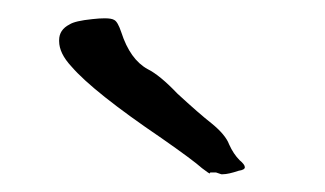

<svg xmlns="http://www.w3.org/2000/svg" viewBox="-20 -702 362 214"><path d="M57.6 -674.8Q63.5 -678.7 83 -680.7Q90.8 -681.6 96.7 -681.6Q104.5 -681.6 107.4 -679.7Q111.3 -677.7 115.2 -666Q125 -635.7 144.5 -625Q158.2 -618.2 177.7 -597.7Q202.1 -575.2 215.8 -564.5Q231.4 -551.8 235.4 -541Q240.2 -530.3 247.1 -523.4Q252.9 -518.6 252.9 -515.6Q252.9 -512.7 246.1 -511.7Q234.4 -507.8 228.5 -507.8Q227.5 -507.8 226.6 -507.8Q223.6 -508.8 220.7 -509.8Q216.8 -509.8 214.8 -509.8Q213.9 -509.8 213.9 -508.8Q213.9 -507.8 205.1 -514.6Q195.3 -523.4 160.2 -547.9Q84 -599.6 59.6 -627.9Q45.9 -642.6 45.9 -656.2Q45.9 -656.2 45.9 -657.2Q45.9 -668.9 57.6 -674.8Z"/></svg>

Font: Yahfie
Style: Heavy
Weight: 600
Designer: Joe Palazzolo
Foundry: jozolo LLC
Version: Version 001.000